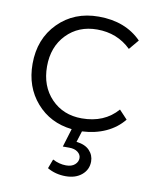

<svg xmlns="http://www.w3.org/2000/svg" viewBox="-83 -592 728 874"><g transform="rotate(10 280.5 -155.0)"><path d="M508.8 -85.9Q476.6 -45.9 427.7 -23.4Q378.9 -1 317.9 2L301.8 53.2Q341.8 57.6 362.3 79.1Q382.8 100.6 382.8 129.9Q382.8 167.5 354.2 191.7Q325.7 215.8 279.8 215.8Q232.9 215.8 194.8 193.8L210.9 150.9Q242.2 167 272.9 167Q299.3 167 313.7 154.1Q328.1 141.1 328.1 124Q328.1 107.9 313.5 96.4Q298.8 85 273.9 85H244.1L270 0Q168.9 -11.2 106 -83.5Q43 -155.8 43 -262.2Q43 -377.9 116.5 -451.9Q189.9 -525.9 303.2 -525.9Q426.8 -525.9 501 -450.2L462.9 -404.8Q399.4 -466.8 306.2 -466.8Q220.2 -466.8 165 -409.7Q109.9 -352.5 109.9 -262.2Q109.9 -170.9 165 -113.5Q220.2 -56.2 306.2 -56.2Q410.6 -56.2 471.2 -126Z"/></g></svg>

Font: Montserrat arm Light
Style: Regular
Weight: 300
Designer: Julieta Ulanovsky
Foundry: Julieta Ulanovsky
Version: Version 6.000;PS 006.000;hotconv 1.0.88;makeotf.lib2.5.64775